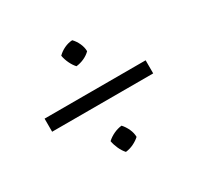

<svg xmlns="http://www.w3.org/2000/svg" viewBox="-108 -645 748 724"><g transform="rotate(-30 266.0 -283.0)"><path d="M45 -255V-312H485V-255ZM248 -50Q237 -62 229 -79.5Q221 -97 218 -114Q231 -126 248 -134Q265 -142 283 -144Q295 -131 303 -113.5Q311 -96 311 -79Q299 -68 282.5 -60Q266 -52 248 -50ZM248 -423Q237 -435 229 -452Q221 -469 218 -486Q231 -499 248 -507Q265 -515 283 -516Q295 -504 303 -486.5Q311 -469 311 -452Q299 -440 282.5 -432.5Q266 -425 248 -423Z"/></g></svg>

Font: Piazzolla Thin
Style: Regular
Weight: 400
Version: Version 2.001